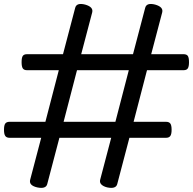

<svg xmlns="http://www.w3.org/2000/svg" viewBox="-20 -917 965 960"><path d="M166 20Q123 10 131 -19L186 -228H28Q13 -228 6.5 -237Q0 -246 0 -268Q0 -291 6.5 -299.5Q13 -308 28 -308H207L274 -566H115Q100 -566 94 -575Q88 -584 88 -606Q88 -629 94 -637.5Q100 -646 115 -646H295L356 -878Q363 -905 406 -894Q448 -882 441 -855L386 -646H645L706 -878Q713 -905 756 -894Q798 -882 791 -855L736 -646H898Q913 -646 919 -637.5Q925 -629 925 -606Q925 -584 919 -575Q913 -566 898 -566H715L648 -308H810Q825 -308 831.5 -299.5Q838 -291 838 -268Q838 -246 831.5 -237Q825 -228 810 -228H627L566 4Q559 29 516 20Q496 15 486.5 5Q477 -5 481 -19L536 -228H277L216 4Q209 29 166 20ZM298 -308H557L624 -566H365Z"/></svg>

Font: Playwrite VN
Style: Regular
Weight: 400
Designer: Veronika Burian, José Scaglione
Foundry: TypeTogether
Version: Version 1.002